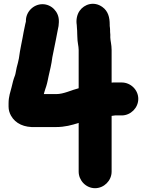

<svg xmlns="http://www.w3.org/2000/svg" viewBox="-20 -766 770 1008"><path d="M386 -574C386 -544 393 -523.9 393 -504V-302.7C354.1 -293.1 315.1 -272 275 -272H210.1C211.3 -279.1 213.7 -283.8 217.9 -298.7L222.8 -313.3C229.6 -335.1 232 -352.9 235.4 -367.4C242.2 -397 250.4 -429.2 254.7 -465.1L260.5 -493.8C268.8 -531.5 276.1 -573 283.4 -609.4C286.6 -622 289 -636.6 289 -649V-657C289 -703.6 250.6 -744 203 -744C155.8 -744 116 -704.2 116 -657V-653C113.3 -643.9 111.7 -634.2 109.5 -624.2L104.4 -599.6C96.9 -554.4 85.5 -509.2 79.2 -459.4C76.9 -444.8 71.9 -428.7 67.7 -411.9C63.4 -393.8 62 -378.3 58.8 -370.3C50.5 -349.7 46.1 -331.1 40.7 -307.8C35.2 -285.7 25 -259 25 -224V-206C25 -189.5 29.5 -173.4 37.7 -158.8C61.7 -115.8 108.6 -96.3 165.7 -99H275C319.8 -99 357.5 -109.1 393 -120.8V135C393 181.6 431.4 222 479 222C526.2 222 566 182.2 566 135V-157.6C571.1 -158.5 576.7 -159 583.9 -160H619C666.2 -160 706 -199.8 706 -247C706 -294.6 665.6 -333 619 -333H574C570.6 -333 570 -332.8 566 -332.2V-504C566 -531.3 559.3 -553.3 559 -570.1C559.5 -577.8 559.4 -588.7 558 -598.8V-605C558 -613.3 557.4 -620.9 556 -630V-637C556 -673.5 548.3 -707.4 517.5 -729.3C473.6 -760.8 422.8 -744.5 398 -709.2C384.5 -690 378.4 -662.3 383 -634.8C383.1 -624.9 385 -609.6 385 -605C385 -587.4 386 -583.3 386 -574Z"/></svg>

Font: Smoothie
Style: Bd
Weight: 700
Foundry: Cannot Into Space Fonts
Version: Version 0.8